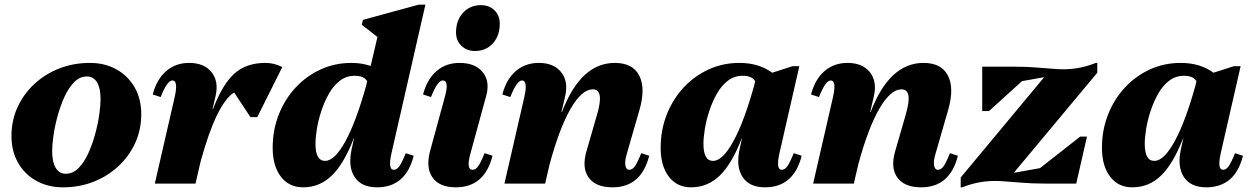

<svg xmlns="http://www.w3.org/2000/svg" viewBox="-20 -785 5355 821"><path d="M249 16Q185 16 135 -12Q85 -40 57 -89.5Q29 -139 29 -203Q29 -269 54.5 -325.5Q80 -382 126 -425Q172 -468 233 -492Q294 -516 364 -516Q429 -516 478.5 -488Q528 -460 556 -411Q584 -362 584 -297Q584 -231 558.5 -174.5Q533 -118 487 -75Q441 -32 380.5 -8Q320 16 249 16ZM261 -42Q292 -42 316 -66.5Q340 -91 357.5 -129.5Q375 -168 387 -212Q399 -256 404.5 -295.5Q410 -335 410 -361Q410 -408 395 -433Q380 -458 352 -458Q321 -458 297 -433.5Q273 -409 255.5 -370.5Q238 -332 226 -288Q214 -244 208.5 -204.5Q203 -165 203 -139Q203 -93 218 -67.5Q233 -42 261 -42Z M642 0 727 -370Q743 -441 717 -441Q695 -441 667 -370L633 -381Q650 -446 690.5 -481Q731 -516 789 -516Q853 -516 884.5 -476.5Q916 -437 902 -375L889 -319H891Q932 -426 983 -471Q1034 -516 1114 -516Q1154 -516 1187 -498L1080 -284H1051L981 -390Q905 -340 838 -95L816 0Z M1276 16Q1216 16 1181 -29.5Q1146 -75 1146 -153Q1146 -229 1172 -295Q1198 -361 1244 -410.5Q1290 -460 1351 -488Q1412 -516 1483 -516Q1527 -516 1565 -503L1594 -627L1527 -679L1532 -700L1770 -765H1799L1654 -130Q1638 -59 1664 -59Q1677 -59 1688 -74.5Q1699 -90 1715 -130L1749 -119Q1715 16 1592 16Q1525 16 1496 -28.5Q1467 -73 1484 -149L1494 -194H1493Q1451 -85 1399 -34.5Q1347 16 1276 16ZM1329 -170Q1329 -97 1370 -97Q1411 -97 1457 -181Q1503 -265 1546 -420L1550 -438Q1536 -461 1497 -461Q1461 -461 1433.5 -440Q1406 -419 1386.5 -384.5Q1367 -350 1354 -310.5Q1341 -271 1335 -234Q1329 -197 1329 -170Z M1929 16Q1859 16 1829.5 -26Q1800 -68 1819 -139L1882 -370Q1902 -441 1873 -441Q1851 -441 1823 -370L1789 -381Q1806 -446 1846.5 -481Q1887 -516 1945 -516Q2012 -516 2044 -476.5Q2076 -437 2059 -375L1992 -130Q1972 -59 2001 -59Q2014 -59 2025 -74.5Q2036 -90 2052 -130L2086 -119Q2052 16 1929 16ZM2011 -567Q1975 -567 1952.5 -589.5Q1930 -612 1930 -646Q1930 -698 1960 -730.5Q1990 -763 2036 -763Q2072 -763 2094.5 -741Q2117 -719 2117 -684Q2117 -632 2087.5 -599.5Q2058 -567 2011 -567Z M2137 0 2222 -370Q2238 -441 2212 -441Q2190 -441 2162 -370L2128 -381Q2145 -446 2185.5 -481Q2226 -516 2284 -516Q2348 -516 2379.5 -476.5Q2411 -437 2397 -375L2381 -306H2383Q2463 -516 2609 -516Q2685 -516 2713 -462.5Q2741 -409 2715 -317L2661 -130Q2651 -97 2654 -78Q2657 -59 2671 -59Q2684 -59 2695 -74.5Q2706 -90 2722 -130L2756 -119Q2722 16 2599 16Q2527 16 2497 -26Q2467 -68 2488 -139L2533 -295Q2565 -403 2515 -403Q2468 -403 2420 -320Q2372 -237 2330 -82L2311 0Z M2935 16Q2875 16 2840 -29.5Q2805 -75 2805 -153Q2805 -229 2831 -295Q2857 -361 2903 -410.5Q2949 -460 3010 -488Q3071 -516 3142 -516Q3225 -516 3282 -474L3369 -502H3398L3313 -130Q3297 -59 3323 -59Q3336 -59 3347 -74.5Q3358 -90 3374 -130L3408 -119Q3374 16 3251 16Q3184 16 3155 -28.5Q3126 -73 3143 -149L3153 -194H3152Q3110 -85 3058 -34.5Q3006 16 2935 16ZM2988 -170Q2988 -97 3029 -97Q3070 -97 3116 -181Q3162 -265 3205 -420L3209 -438Q3195 -461 3156 -461Q3120 -461 3092.5 -440Q3065 -419 3045.5 -384.5Q3026 -350 3013 -310.5Q3000 -271 2994 -234Q2988 -197 2988 -170Z M3457 0 3542 -370Q3558 -441 3532 -441Q3510 -441 3482 -370L3448 -381Q3465 -446 3505.5 -481Q3546 -516 3604 -516Q3668 -516 3699.5 -476.5Q3731 -437 3717 -375L3701 -306H3703Q3783 -516 3929 -516Q4005 -516 4033 -462.5Q4061 -409 4035 -317L3981 -130Q3971 -97 3974 -78Q3977 -59 3991 -59Q4004 -59 4015 -74.5Q4026 -90 4042 -130L4076 -119Q4042 16 3919 16Q3847 16 3817 -26Q3787 -68 3808 -139L3853 -295Q3885 -403 3835 -403Q3788 -403 3740 -320Q3692 -237 3650 -82L3631 0Z M4088 16V-26L4445 -455L4350 -438L4209 -310H4180V-500H4315Q4371 -500 4416 -496Q4461 -492 4500.5 -489.5Q4540 -487 4580 -492.5Q4620 -498 4666 -516H4672V-474L4315 -46L4427 -66L4599 -201H4628L4582 0H4448Q4392 0 4346.5 -4Q4301 -8 4261 -10.5Q4221 -13 4181 -7.5Q4141 -2 4094 16Z M4822 16Q4762 16 4727 -29.5Q4692 -75 4692 -153Q4692 -229 4718 -295Q4744 -361 4790 -410.5Q4836 -460 4897 -488Q4958 -516 5029 -516Q5112 -516 5169 -474L5256 -502H5285L5200 -130Q5184 -59 5210 -59Q5223 -59 5234 -74.5Q5245 -90 5261 -130L5295 -119Q5261 16 5138 16Q5071 16 5042 -28.5Q5013 -73 5030 -149L5040 -194H5039Q4997 -85 4945 -34.5Q4893 16 4822 16ZM4875 -170Q4875 -97 4916 -97Q4957 -97 5003 -181Q5049 -265 5092 -420L5096 -438Q5082 -461 5043 -461Q5007 -461 4979.5 -440Q4952 -419 4932.5 -384.5Q4913 -350 4900 -310.5Q4887 -271 4881 -234Q4875 -197 4875 -170Z"/></svg>

Font: Platypi ExtraBold
Style: Italic
Weight: 800
Italic angle: -13°
Designer: David Sargent
Foundry: Bolt Cutter Type
Version: Version 1.200; ttfautohint (v1.8.4.7-5d5b)